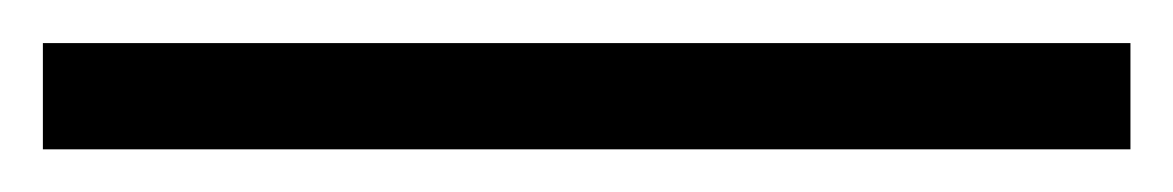

<svg xmlns="http://www.w3.org/2000/svg" viewBox="-25 55 550 90"><path d="M504.9 125H-4.9V75.2H504.9Z"/></svg>

Font: Cadman
Style: Bold
Weight: 700
Designer: Paul James MIller
Foundry: High-Logic / Made with FontCreator
Version: Version 2.114;March 28, 2021;FontCreator 13.0.0.2683 64-bit